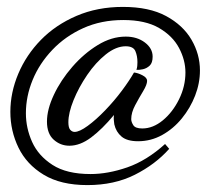

<svg xmlns="http://www.w3.org/2000/svg" viewBox="-20 -415 643 556"><path d="M233 121Q156 121 106.5 91Q57 61 33.5 12.5Q10 -36 10 -91Q10 -147 33 -201.5Q56 -256 98.5 -299.5Q141 -343 201.5 -369Q262 -395 336 -395Q412 -395 461 -368.5Q510 -342 534.5 -300Q559 -258 559 -211Q559 -174 545 -138Q531 -102 506.5 -72Q482 -42 449.5 -24Q417 -6 380 -6Q348 -6 332 -19.5Q316 -33 311 -55Q310 -62 309.5 -68.5Q309 -75 310 -82Q276 -41 244 -17Q212 7 181 7Q155 7 135.5 -10.5Q116 -28 116 -63Q116 -98 136 -140.5Q156 -183 189.5 -221.5Q223 -260 263 -284.5Q303 -309 344 -309Q377 -309 399.5 -292Q422 -275 422 -251Q422 -233 413.5 -225Q405 -217 394 -214.5Q383 -212 375 -213Q377 -218 377.5 -224Q378 -230 378 -235Q378 -253 372 -267Q366 -281 344 -281Q316 -281 286.5 -257.5Q257 -234 232.5 -198Q208 -162 193 -125Q178 -88 178 -61Q178 -45 183.5 -39Q189 -33 196 -33Q210 -33 234 -50.5Q258 -68 284.5 -95.5Q311 -123 333 -152.5Q355 -182 368 -205Q379 -204 392.5 -197Q406 -190 406 -181Q406 -170 394.5 -151Q383 -132 371.5 -110.5Q360 -89 360 -70Q360 -62 366 -52.5Q372 -43 392 -43Q423 -43 451.5 -66.5Q480 -90 498.5 -127.5Q517 -165 517 -205Q517 -241 498.5 -276Q480 -311 440.5 -334Q401 -357 337 -357Q273 -357 221 -333.5Q169 -310 131.5 -270.5Q94 -231 74.5 -183.5Q55 -136 55 -87Q55 -44 73 -4Q91 36 132 62.5Q173 89 242 89Q293 89 349 69.5Q405 50 458 2L470 16Q430 61 370.5 91Q311 121 233 121Z"/></svg>

Font: Dancing Script SemiBold
Style: Regular
Weight: 600
Designer: Pablo Impallari
Foundry: Pablo Impallari
Version: Version 2.001